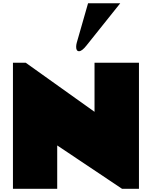

<svg xmlns="http://www.w3.org/2000/svg" viewBox="-20 -1168 940 1188"><path d="M60.1 -779.8H139.2L564.9 -476.1V-779.8H839.8V0H734.9L334 -268.1V0H60.1ZM724.1 -1147.9 514.2 -885.3Q486.8 -851.1 469.2 -851.1Q451.2 -851.1 451.2 -877.9Q451.2 -890.6 455.1 -904.3L524.9 -1147.9Z"/></svg>

Font: Rammetto One
Style: Regular
Weight: 400
Designer: Vernon Adams
Foundry: Vernon Adams
Version: Version 1.100; ttfautohint (v1.8.4.7-5d5b)